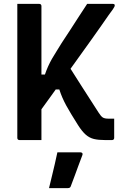

<svg xmlns="http://www.w3.org/2000/svg" viewBox="-20 -720 640 987"><path d="M315 -410Q357 -343 400.5 -275.5Q444 -208 487 -141Q499 -122 508.5 -116Q518 -110 538 -110Q545 -110 549.5 -110Q554 -110 561 -110H567Q567 -97 567 -80.5Q567 -64 567 -49.5Q567 -35 567 -24.5Q567 -14 567 -11Q567 -6 564 -3Q561 0 556 0Q553 0 547.5 0Q542 0 535.5 0Q529 0 520 0Q486 0 463 -5.5Q440 -11 421 -27.5Q402 -44 381 -77Q361 -109 346 -133.5Q331 -158 320 -178.5Q309 -199 300.5 -218.5Q292 -238 285 -260H236ZM561 -700Q564 -700 566 -699Q568 -698 569 -696.5Q570 -695 570 -693Q570 -690 568.5 -686Q567 -682 560.5 -672.5Q554 -663 539 -643Q523 -620 500 -587Q477 -554 448 -513.5Q419 -473 386 -427Q353 -381 317.5 -331.5Q282 -282 246 -231.5Q210 -181 174 -132V-337H211Q218 -358 227 -378Q236 -398 247 -417.5Q258 -437 271 -457Q284 -477 297 -499Q317 -529 340 -564.5Q363 -600 385.5 -635Q408 -670 428 -700ZM69 -700Q99 -700 126 -700Q153 -700 182 -700Q187 -700 190 -697Q193 -694 193 -689Q193 -603 193 -517Q193 -431 193 -344.5Q193 -258 193 -172Q193 -86 193 0Q164 0 137 0Q110 0 80 0Q75 0 72 -3Q69 -6 69 -11Q69 -108 69 -205.5Q69 -303 69 -400.5Q69 -498 69 -595Q69 -622 69 -648Q69 -674 69 -700ZM275 63Q296 63 315.5 63Q335 63 354.5 63Q374 63 393 63Q399 63 402.5 66.5Q406 70 404 76Q393 105 383.5 130.5Q374 156 365 181Q356 206 344 237Q343 241 339.5 244Q336 247 329 247Q311 247 286 247Q261 247 232 247Q240 214 247.5 183Q255 152 262 122Q269 92 275 63Z"/></svg>

Font: Recursive SemiBold
Style: Regular
Weight: 600
Version: Version 1.085